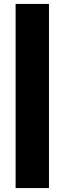

<svg xmlns="http://www.w3.org/2000/svg" viewBox="-20 -835 331 984"><path d="M231 -815C231 -815 60 -815 60 -815C60 -815 60 129 60 129C60 129 231 129 231 129C231 129 231 -815 231 -815Z"/></svg>

Font: Girnar Poppins
Style: Bold
Weight: 500
Designer: Ninad Kale (Devanagari), Jonny Pinhorn (Latin)
Foundry: Indian Type Foundry
Version: ""